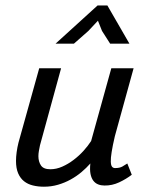

<svg xmlns="http://www.w3.org/2000/svg" viewBox="-20 -685 540 715"><path d="M39.6 0ZM407.7 -177.7Q399.4 -142.1 395.8 -119.1Q392.1 -96.2 392.6 -82.8Q393.1 -69.3 397.2 -64.2Q401.4 -59.1 408.2 -59.1Q425.8 -59.1 435.8 -64.9Q445.8 -70.8 454.1 -76.2L470.7 -34.2Q449.7 -18.1 423.6 -5.9Q397.5 6.3 369.1 5.9Q356.4 5.9 345.7 1.7Q335 -2.4 327.6 -12Q320.3 -21.5 317.1 -37.1Q314 -52.7 316.4 -76.2Q301.8 -59.6 283.2 -43.9Q264.6 -28.3 242.9 -16.4Q221.2 -4.4 196.3 2.9Q171.4 10.3 143.6 10.3Q121.6 10.3 102.5 5.6Q83.5 1 69.6 -10Q55.7 -21 47.6 -39.6Q39.6 -58.1 39.6 -85.9Q39.6 -100.6 42 -118.4Q44.4 -136.2 48.8 -153.8L126 -430.7H207.5L128.9 -144Q126.5 -132.8 124.8 -122.8Q123 -112.8 123 -103.5Q123 -83 132.6 -68.8Q142.1 -54.7 167.5 -54.7Q189.9 -54.7 211.9 -64.5Q233.9 -74.2 253.9 -89.4Q273.9 -104.5 290.8 -123Q307.6 -141.6 319.3 -159.7L394.5 -430.7H477.5ZM343.3 -664.6H379.9L461.9 -522.5H390.1L359.9 -569.8L344.7 -607.9L309.1 -569.8L255.4 -522.5H187Z"/></svg>

Font: PT Astra Sans
Style: Italic
Weight: 400
Italic angle: -16°
Designer: A.Korolkova, I. Chaeva
Foundry: ParaType Ltd
Version: Version 1.001; ttfautohint (v1.6)